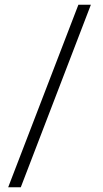

<svg xmlns="http://www.w3.org/2000/svg" viewBox="-20 -731 437 812"><path d="M67.9 61H14.6L311.5 -710.9H364.3Z"/></svg>

Font: Roboto Web
Style: Light
Weight: 300
Designer: Google
Version: Version 1.200310; 2013